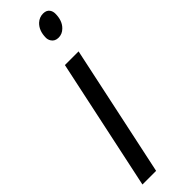

<svg xmlns="http://www.w3.org/2000/svg" viewBox="-266 -735 737 737"><g transform="rotate(-45 102.0 -367.0)"><path d="M146.5 -719.7Q162.1 -733.9 182.1 -733.9Q202.1 -733.9 210.4 -719.7Q215.3 -710.9 215.3 -700.2Q215.3 -661.6 193.4 -640.6Q178.7 -626 158.9 -626Q139.2 -626 129.9 -640.6Q124 -649.9 124 -660.2Q124 -698.2 146.5 -719.7ZM62 0H-12.2L101.6 -534.7H175.8Z"/></g></svg>

Font: Open Sans Hebrew Condensed
Style: Italic
Weight: 400
Width: 3
Italic angle: -12°
Foundry: Ascender Corporation, Yanek Iontef
Version: Version 2.001;PS 002.001;hotconv 1.0.70;makeotf.lib2.5.58329